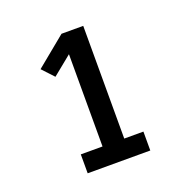

<svg xmlns="http://www.w3.org/2000/svg" viewBox="-99 -934 697 706"><g transform="rotate(-20 250.0 -580.5)"><path d="M128 -323V-397H213V-758L138 -697L96 -742L213 -838H298V-397H373V-323Z"/></g></svg>

Font: Iosevka SS04 Semibold
Style: Regular
Weight: 600
Monospace: yes
Designer: Belleve Invis
Foundry: Belleve Invis
Version: Version 19.0.0; ttfautohint (v1.8.4)